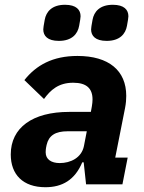

<svg xmlns="http://www.w3.org/2000/svg" viewBox="-20 -771 601 803"><path d="M226 -600C281 -600 305 -629 311 -663C315 -686 317 -696 317 -703C317 -730 299 -751 252 -751C197 -751 173 -722 167 -688C163 -665 161 -655 161 -648C161 -621 179 -600 226 -600ZM426 -600C481 -600 505 -629 511 -663C515 -686 517 -696 517 -703C517 -730 499 -751 452 -751C397 -751 373 -722 367 -688C363 -665 361 -655 361 -648C361 -621 379 -600 426 -600ZM170 12C240 12 293 -18 324 -92H330L340 0H492L514 -112H462L503 -319C507 -339 508 -357 508 -370C508 -476 435 -537 304 -537C200 -537 131 -498 82 -436L164 -357C191 -394 224 -425 286 -425C342 -425 367 -401 367 -355C367 -346 366 -337 364 -325L360 -303H269C116 -303 25 -237 25 -125C25 -41 76 12 170 12ZM230 -89C195 -89 171 -104 171 -134C171 -138 171 -148 175 -165C184 -204 211 -222 263 -222H343L331 -160C321 -111 275 -89 230 -89Z"/></svg>

Font: Braiins Sans
Style: Bold Italic
Weight: 700
Italic angle: -11.31°
Designer: Mike Abbink, Paul van der Laan, Pieter van Rosmalen, Jiri Chlebus, Lubos Buracinsky
Foundry: Bold Monday, Sudetype
Version: Version 1.000;hotconv 1.0.109;makeotfexe 2.5.65596